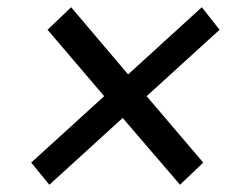

<svg xmlns="http://www.w3.org/2000/svg" viewBox="-20 -564 656 529"><path d="M536 -544 333 -359 176 -544 111 -482 267 -299 66 -116 116 -55 318 -239 476 -55 540 -116 384 -299 585 -482Z"/></svg>

Font: TPK Tissa Web SemiBold
Style: Italic
Weight: 600
Italic angle: -7°
Designer: Jacques Le Bailly, Suppakit Chalermlarp | Katatrad Co.,Ltd.
Foundry: Jacques Le Bailly, Cadson Demak Co.,Ltd.
Version: Version 5.000;Glyphs 3.1.2 (3151)